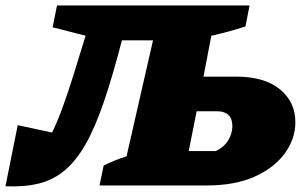

<svg xmlns="http://www.w3.org/2000/svg" viewBox="-70 -680 1103 704"><path d="M-50 3 -5 -221 121 -194Q141 -235 160.5 -289Q180 -343 198.5 -402Q217 -461 234 -517L244 -549L123 -580L139 -660H845L830 -583Q799 -573 768 -564.5Q737 -556 705 -549L676 -399H796Q900 -399 956.5 -352.5Q1013 -306 1013 -232Q1013 -171 974.5 -118Q936 -65 864 -32.5Q792 0 689 0H295L310 -73Q330 -83 351 -91.5Q372 -100 394 -107L491 -532H377Q343 -401 311 -307Q279 -213 244 -151.5Q209 -90 167 -55Q125 -20 72 -7Q19 6 -50 3ZM622 -126H721Q751 -140 766.5 -165Q782 -190 782 -218Q782 -245 767.5 -258.5Q753 -272 727 -272H651Z"/></svg>

Font: Piazzolla Black
Style: Italic
Weight: 900
Italic angle: -11.3°
Designer: Juan Pablo del Peral
Foundry: Huerta Tipografica
Version: Version 1.330